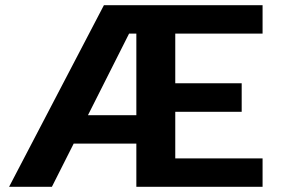

<svg xmlns="http://www.w3.org/2000/svg" viewBox="-20 -720 1090 740"><path d="M505.5 0V-166.5H264L180 0H15L380.5 -700H992V-590.5H655.5V-399H911.5V-289H655.5V-109.5H992V0ZM319 -276H505.5V-590.5H477.5Z"/></svg>

Font: League Mono Extended SemiBold
Style: Regular
Weight: 600
Width: 9
Designer: Tyler Finck
Foundry: The League of Moveable Type / Tyler Finck
Version: Version 2.210